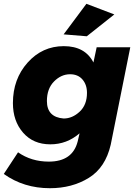

<svg xmlns="http://www.w3.org/2000/svg" viewBox="-42 -790 715 1011"><path d="M415 -599 293 -609 413 -770 560 -714ZM221 201Q83 201 -22 126L53 12Q123 61 215 61Q340 61 367 -45L377 -88Q310 -30 223 -30Q133 -30 79.5 -91.5Q26 -153 26 -247Q26 -374 103.5 -460.5Q181 -547 294 -547Q406 -547 450 -461L467 -541H644L541 -28Q513 93 425 147Q337 201 221 201ZM293 -166Q339 -166 377.5 -202Q416 -238 416 -301Q416 -344 392.2 -371.5Q368.5 -399 327 -399Q280 -399 242.5 -361Q205 -323 205 -258Q205 -173 293 -166Z"/></svg>

Font: Argentum Sans
Style: Bold Italic
Weight: 700
Italic angle: -11°
Designer: Julieta Ulanovsky (font), Cristiano Sobral (main changes and remaster)
Foundry: Julieta Ulanovsky (font), Cristiano Sobral (main changes and remaster)
Version: Version 2.007;June 15, 2022;FontCreator 14.0.0.2814 64-bit; 